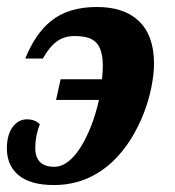

<svg xmlns="http://www.w3.org/2000/svg" viewBox="-57 -529 505 555"><path d="M-37.1 -100.1Q-37.1 -140.1 -19.5 -163.1Q-2.9 -184.1 21 -184.1Q31.2 -184.1 40.3 -181.2Q49.3 -178.2 58.1 -169.9Q44.9 -135.7 44.9 -102.1Q44.9 -46.9 100.1 -46.9Q121.1 -46.9 140.9 -62.5Q160.6 -78.1 177.7 -106Q193.8 -132.3 207.3 -167.2Q220.7 -202.1 229 -240.2H105L118.2 -299.8H237.8Q240.2 -321.8 240.2 -337.9Q240.2 -387.2 220.2 -406.7Q210.4 -416.5 195.1 -420.7Q179.7 -424.8 158.2 -424.8Q128.4 -424.8 106.9 -408.9Q85.4 -393.1 66.9 -359.9H16.1Q44.9 -431.2 89.8 -467.8Q140.1 -508.8 223.1 -508.8Q300.8 -508.8 343.3 -469.2Q388.2 -427.2 388.2 -345.2Q388.2 -316.4 381.1 -279.5Q374 -242.7 359.9 -205.1Q344.2 -163.6 320.8 -126.2Q297.4 -88.9 267.1 -60.5Q194.8 5.9 99.1 5.9Q31.2 5.9 -2.9 -22.2Q-37.1 -50.3 -37.1 -100.1Z"/></svg>

Font: Pattaya
Style: Regular
Weight: 400
Designer: Pablo Impallari / Thai characters Designed by Thanarat Vachiruckul and Suppakit Chalermlarp
Foundry: Pablo Impallari
Version: Version 1.007;September 16, 2023;FontCreator 15.0.0.2934 64-